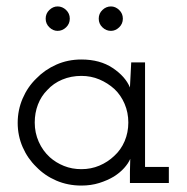

<svg xmlns="http://www.w3.org/2000/svg" viewBox="-20 -569 580 597"><path d="M505 0V-50H431V-375H388Q387 -355 386 -335.5Q385 -316 384 -297Q370 -331 330.5 -357.5Q291 -384 233 -384Q191 -384 155 -368Q119 -352 93 -325Q66 -299 50.5 -263Q35 -227 35 -187Q35 -147 50.5 -111.5Q66 -76 93 -50Q119 -23 155 -7.5Q191 8 233 8Q263 8 288.5 0Q314 -8 334 -20Q353 -32 366 -46.5Q379 -61 385 -75Q385 -64 384.5 -55Q384 -46 384 -35V0ZM233 -333Q263 -333 289 -322Q315 -311 336 -292Q356 -273 367.5 -246Q379 -219 379 -188Q379 -157 367.5 -130Q356 -103 335 -84Q315 -65 289 -54Q263 -43 233 -43Q204 -43 179 -53Q154 -63 135 -80Q113 -100 100.5 -128Q88 -156 88 -188Q88 -218 98 -244Q108 -270 127 -289Q146 -310 173.5 -321.5Q201 -333 233 -333ZM362 -511Q362 -527 350.5 -538Q339 -549 325 -549Q310 -549 298.5 -538Q287 -527 287 -511Q287 -495 298.5 -484Q310 -473 325 -473Q339 -473 350.5 -484Q362 -495 362 -511ZM197 -511Q197 -527 185.5 -538Q174 -549 159 -549Q145 -549 133.5 -538Q122 -527 122 -511Q122 -495 133.5 -484Q145 -473 159 -473Q174 -473 185.5 -484Q197 -495 197 -511Z"/></svg>

Font: Josefin Slab Thin Medium
Style: Regular
Weight: 500
Version: Version 2.000